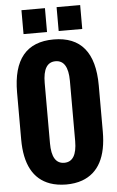

<svg xmlns="http://www.w3.org/2000/svg" viewBox="-69 -1142 734 1204"><g transform="rotate(-5 298.0 -539.5)"><path d="M377.4 -628.9Q377 -758.8 297.9 -758.8Q218.8 -758.8 218.8 -628.9V-249Q218.8 -119.6 297.9 -119.6Q377 -119.6 377.4 -249ZM41 -289.1V-584.5Q41 -896 297.9 -896Q554.7 -896 555.2 -584.5V-293.5Q555.2 -55.7 399.4 1Q354.5 17.1 297.9 17.1Q241.2 16.6 196.8 1Q41 -54.7 41 -289.1ZM113.3 -945.8V-1096.2H261.2V-945.8ZM334.5 -945.8V-1096.2H482.9V-945.8Z"/></g></svg>

Font: Oswald-Bold
Style: Bold
Weight: 700
Designer: vernon adams
Foundry: vernon adams
Version: Version 2.002; ttfautohint (v0.92.18-e454-dirty) -l 8 -r 50 